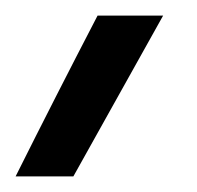

<svg xmlns="http://www.w3.org/2000/svg" viewBox="-32 -106 252 246"><path d="M177 -86H93Q66 -34 40 17Q14 68 -12 120H62Q91 68 119.5 17Q148 -34 177 -86Z"/></svg>

Font: Josefin Slab Thin
Style: Italic
Weight: 100
Italic angle: -12°
Designer: Santiago Orozco
Foundry: Typemade
Version: Version 2.000